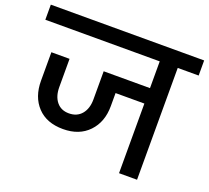

<svg xmlns="http://www.w3.org/2000/svg" viewBox="-149 -896 1144 1052"><g transform="rotate(20 423.0 -370.0)"><path d="M870 -652H748V0H643V-406H475V-330Q475 -237 420 -179.5Q365 -122 271 -122Q175 -122 121.5 -179Q68 -236 68 -330V-496H174V-332Q174 -278 200 -246Q226 -214 272 -214Q319 -214 346 -246Q373 -278 373 -332V-496H643V-652H-24V-740H870Z"/></g></svg>

Font: Poppins Cyr Med
Style: Regular
Weight: 500
Designer: Ninad Kale (Devanagari), Jonny Pinhorn (Latin)
Foundry: Indian Type Foundry
Version: 4.004